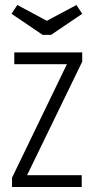

<svg xmlns="http://www.w3.org/2000/svg" viewBox="-20 -746 376 766"><path d="M306 -47H88L308 -500V-537H37V-490H247L28 -37V0H306ZM184 -607 308 -691 285 -726 167 -663 49 -726 26 -691 150 -607Z"/></svg>

Font: Secuela Light
Style: Regular
Weight: 300
Designer: Fernando Haro
Foundry: deFharo
Version: Version 1.708